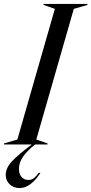

<svg xmlns="http://www.w3.org/2000/svg" viewBox="-73 -732 463 973"><path d="M168 -5V0H105Q68 29 45.5 59.5Q23 90 23 124Q23 150 36.5 165Q50 180 70 180Q88 180 100 170Q112 160 123 144H132Q82 221 26 221Q-4 221 -24 202Q-44 183 -44 155Q-44 119 -12 85Q20 51 86 2V0H-53V-5L15 -25L205 -687L148 -707V-712H370V-707L301 -687L111 -25Z"/></svg>

Font: Nyght Serif Italic
Style: Regular
Weight: 400
Italic angle: -16°
Designer: Maksym Kobuzan
Version: Version 0.410